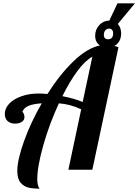

<svg xmlns="http://www.w3.org/2000/svg" viewBox="-20 -1020 831 1154"><path d="M667 -744Q683 -740 692 -736L535 0H391L468 -363Q431 -380 400 -388Q369 -396 334 -399Q277 -276 240.5 -147.5Q204 -19 204 58Q204 96 218 114Q181 114 153 108Q125 102 104.5 79Q84 56 84 8Q84 -59 124.5 -172Q165 -285 231 -399Q181 -396 152 -384Q123 -372 114 -347Q118 -347 122.5 -337Q127 -327 127 -316Q127 -298 111 -287.5Q95 -277 71 -277Q43 -277 26 -292Q9 -307 9 -335Q9 -369 35.5 -397Q62 -425 109 -441.5Q156 -458 213 -458Q234 -458 265 -455Q339 -572 421.5 -651.5Q504 -731 581 -747Q552 -766 552 -805Q552 -843 577 -869.5Q602 -896 637 -896L686 -1000H791L688 -876Q708 -854 708 -819Q708 -793 697.5 -773.5Q687 -754 667 -744ZM604 -809Q604 -798 610.5 -791Q617 -784 629 -784Q660 -784 660 -820Q660 -833 653.5 -840.5Q647 -848 636 -848Q622 -848 613 -837.5Q604 -827 604 -809ZM535 -679Q492 -656 445.5 -593.5Q399 -531 355 -442Q427 -428 477 -407Z"/></svg>

Font: Lobster
Style: Regular
Weight: 400
Designer: Impallari Type
Foundry: Impallari Type
Version: Version 2.100